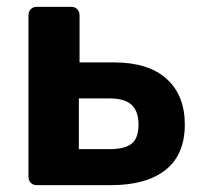

<svg xmlns="http://www.w3.org/2000/svg" viewBox="-20 -540 584 560"><path d="M87 0Q76 0 69.5 -7Q63 -14 63 -25V-495Q63 -506 69.5 -513Q76 -520 87 -520H188Q199 -520 205.5 -513Q212 -506 212 -495V-358H312Q413 -358 466 -310Q519 -262 519 -177Q519 -89 463 -44.5Q407 0 304 0ZM210 -105H299Q344 -105 364 -121Q384 -137 384 -177Q384 -215 364 -234Q344 -253 299 -253H210Z"/></svg>

Font: Fz Rubik SemBd
Style: Regular
Weight: 600
Designer: Hubert and Fischer
Foundry: Hubert and Fischer
Version: Vit hóa bi FontZin.com